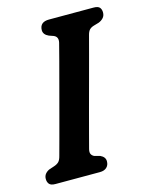

<svg xmlns="http://www.w3.org/2000/svg" viewBox="-108 -768 646 837"><g transform="rotate(-15 215.5 -350.0)"><path d="M218.5 -110.5Q214.5 -95.5 218.5 -87.2Q222.5 -79 232 -74.5L257 -68Q280 -57.5 279.5 -37.5Q279.5 -20.5 268.5 -10.2Q257.5 0 238 0H37.5Q17 0 9.5 -9Q2 -18 2 -32Q2 -46 10.2 -55.5Q18.5 -65 30.5 -69.5L50.5 -76Q64.5 -80.5 72.5 -88.2Q80.5 -96 85 -114Q91.5 -137.5 104 -184Q116.5 -230.5 132 -288.5Q147.5 -346.5 163.2 -405.5Q179 -464.5 192 -513.8Q205 -563 212 -591Q218 -617 196.5 -625.5L176.5 -632.5Q153 -643 153 -663Q153.5 -700 195.5 -700H396Q416.5 -700 423.8 -691.5Q431 -683 431 -669Q431 -654.5 422.5 -645Q414 -635.5 401 -630.5L377 -623.5Q364 -619.5 357 -611.8Q350 -604 346 -587.5Q338.5 -559 325.2 -509.2Q312 -459.5 296 -400.5Q280 -341.5 264.5 -283.8Q249 -226 236.8 -179.8Q224.5 -133.5 218.5 -110.5Z"/></g></svg>

Font: Fraunces 144pt SuperSoft SemiBold
Style: Italic
Weight: 600
Italic angle: -16°
Version: Version 1.000;[b76b70a41]